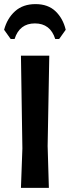

<svg xmlns="http://www.w3.org/2000/svg" viewBox="-24 -915 340 935"><path d="M28 -725 -4 -770Q11 -826 49.5 -860.5Q88 -895 149 -895Q210 -895 246.5 -860Q283 -825 296 -770L264 -725H245Q221 -801 146 -801Q71 -801 47 -725ZM216 -644 208 -204 214 0H78L85 -192L78 -644Z"/></svg>

Font: Alegreya Sans
Style: Bold
Weight: 700
Designer: Juan Pablo del Peral
Foundry: Huerta Tipografica
Version: Version 2.007